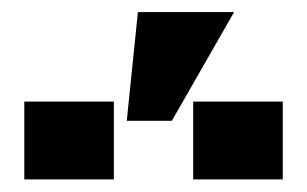

<svg xmlns="http://www.w3.org/2000/svg" viewBox="-20 -876 499 312"><path d="M186 -679.7 204.1 -856.4H360.4L259.3 -679.7ZM19.5 -584.5V-710.9H165V-584.5ZM293.9 -584.5V-710.9H439.5V-584.5Z"/></svg>

Font: Roboto Slab Black
Style: Regular
Weight: 900
Designer: Google
Version: Version 2.000; ttfautohint (v1.8.1.43-b0c9)